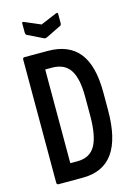

<svg xmlns="http://www.w3.org/2000/svg" viewBox="-124 -891 670 956"><g transform="rotate(-15 211.0 -413.0)"><path d="M56 0Q46 0 46 -10V-645Q46 -655 56 -655H175Q283 -655 336 -588.5Q389 -522 389 -385V-294Q389 -145 337 -72.5Q285 0 180 0ZM139 -86H176Q240 -86 268 -135Q296 -184 296 -290V-387Q296 -481 267 -525Q238 -569 173 -569H139ZM175 -720 93 -760Q88 -764 88 -772V-821Q88 -829 98 -825L180 -790L263 -825Q273 -828 273 -821V-772Q273 -764 268 -760L186 -720Q180 -718 175 -720Z"/></g></svg>

Font: Sofia Sans Extra Condensed SemiBold
Style: Regular
Weight: 600
Designer: Botio Nikoltchev, Ani Petrova
Foundry: lettersoup
Version: Version 4.101